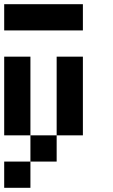

<svg xmlns="http://www.w3.org/2000/svg" viewBox="-20 -770 540 915"><path d="M0 -625V-750H375V-625ZM125 -125H0V-500H125ZM375 -125H250V-500H375ZM250 -125V0H125V-125ZM0 125V0H125V125Z"/></svg>

Font: Tiny5
Style: Regular
Weight: 400
Designer: Stefan Schmidt
Foundry: Made with Bits'n'Picas by Kreative Software
Version: Version 1.002; ttfautohint (v1.8.4.7-5d5b)